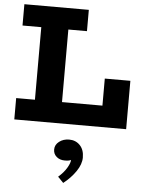

<svg xmlns="http://www.w3.org/2000/svg" viewBox="-65 -738 863 1139"><g transform="rotate(5 366.0 -168.0)"><path d="M546.9 -288.1H699.2V0H33.2V-127H145V-559.1H33.2V-686H417V-559.1H306.2V-127H546.9ZM368.2 90.8Q407.2 90.8 432.6 117.2Q458 143.6 458 189.9Q458 229.5 429 272.2Q399.9 314.9 355 350.1L321.8 315.9Q354.5 287.6 372.3 257.1Q390.1 226.6 389.2 210Q379.4 216.8 353 216.8Q322.8 216.8 303.5 200.2Q284.2 183.6 284.2 157.2Q284.2 128.9 308.8 109.9Q333.5 90.8 368.2 90.8Z"/></g></svg>

Font: BioRhyme ExtraBold
Style: Regular
Weight: 800
Designer: Aoife Mooney
Foundry: Aoife Mooney Type
Version: Version 1.500;PS 001.500;hotconv 1.0.88;makeotf.lib2.5.64775